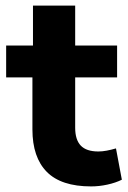

<svg xmlns="http://www.w3.org/2000/svg" viewBox="-20 -656 459 687"><path d="M306 11Q199 11 147.5 -41Q96 -93 96 -193V-379H2V-493H98V-636H249V-493H399V-379H249V-199Q249 -156 269 -135Q289 -114 332 -114Q346 -114 362 -117Q378 -120 395 -125L416 -13Q394 -2 364.5 4.5Q335 11 306 11Z"/></svg>

Font: Nunito Sans 11pt ExtraBold
Style: Regular
Weight: 800
Version: Version 3.101;gftools[0.9.27]